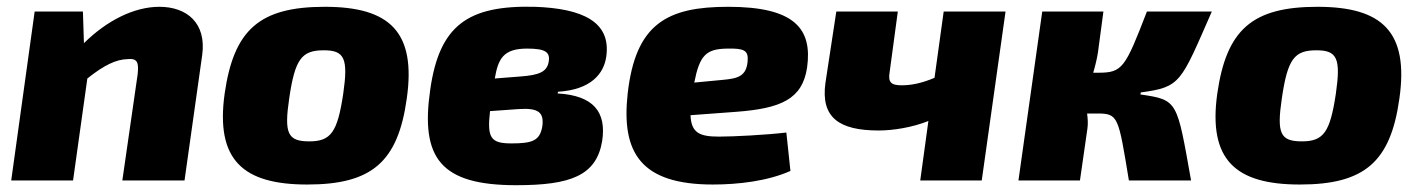

<svg xmlns="http://www.w3.org/2000/svg" viewBox="-20 -531 4178 565"><path d="M449 -511C375 -511 295 -471 227 -404L224 -497H82L13 0H195L237 -300C287 -340 322 -356 355 -357C384 -360 389 -348 385 -312L340 0H523L575 -369C588 -463 530 -511 449 -511Z M936 -511C744 -511 668 -444 641 -255C614 -60 695 12 884 12C1074 12 1151 -54 1177 -241C1205 -437 1127 -511 936 -511ZM933 -383C994 -383 1005 -359 990 -255C973 -142 954 -115 890 -115C826 -115 816 -139 831 -241C848 -358 868 -383 933 -383Z M1764 -364C1779 -467 1694 -506 1554 -511C1356 -516 1273 -456 1246 -267C1217 -66 1276 14 1499 14C1659 14 1735 -14 1752 -116C1765 -201 1727 -250 1621 -256L1622 -261C1720 -267 1757 -315 1764 -364ZM1594 -346C1588 -320 1567 -310 1512 -306L1436 -300C1446 -358 1461 -388 1531 -388C1585 -388 1601 -378 1594 -346ZM1576 -160C1569 -117 1547 -109 1485 -109C1424 -109 1413 -125 1422 -204L1506 -210C1565 -214 1581 -200 1576 -160Z M2123 -511C1944 -511 1850 -462 1827 -255C1808 -81 1866 12 2078 12C2152 12 2239 2 2306 -28L2294 -141C2234 -134 2140 -129 2096 -129C2040 -129 2014 -139 2012 -192L2147 -202C2278 -212 2341 -239 2355 -332C2371 -446 2319 -511 2123 -511ZM2180 -350C2176 -307 2152 -300 2107 -296L2023 -288C2039 -369 2058 -387 2120 -388C2170 -389 2183 -383 2180 -350Z M2757 -497 2730 -302C2692 -286 2662 -280 2633 -280C2601 -280 2593 -290 2598 -319L2622 -497H2441L2409 -287C2395 -185 2449 -147 2566 -147C2608 -147 2665 -156 2712 -175L2688 0H2869L2939 -497Z M3336 -253 3337 -259C3455 -275 3454 -287 3546 -497H3355C3291 -331 3283 -317 3212 -317H3197C3203 -337 3208 -358 3211 -377L3227 -497H3047L2977 0H3158L3180 -153C3182 -167 3181 -182 3179 -197H3209C3271 -197 3271 -188 3302 0H3485C3443 -234 3447 -237 3336 -253Z M3857 -511C3665 -511 3589 -444 3562 -255C3535 -60 3616 12 3805 12C3995 12 4072 -54 4098 -241C4126 -437 4048 -511 3857 -511ZM3854 -383C3915 -383 3926 -359 3911 -255C3894 -142 3875 -115 3811 -115C3747 -115 3737 -139 3752 -241C3769 -358 3789 -383 3854 -383Z"/></svg>

Font: Exo 2 Extra Bold
Style: Italic
Weight: 800
Italic angle: -8°
Designer: Natanael Gama
Version: Version 1.001;PS 001.001;hotconv 1.0.88;makeotf.lib2.5.64775